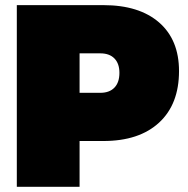

<svg xmlns="http://www.w3.org/2000/svg" viewBox="-20 -721 726 741"><path d="M44.9 0V-701.2H378.9Q517.1 -701.2 594 -634.3Q670.9 -567.4 670.9 -446.8Q670.9 -318.8 594 -247.8Q517.1 -176.8 378.9 -176.8H287.1V0ZM287.1 -362.8H367.2Q402.3 -362.8 421.6 -382.8Q440.9 -402.8 440.9 -439.9Q440.9 -475.6 421.6 -495.4Q402.3 -515.1 367.2 -515.1H287.1Z"/></svg>

Font: Trueno UltraBlack
Style: Regular
Weight: 950
Designer: Julieta Ulanovsky
Foundry: Julieta Ulanovsky
Version: Version 3.001b | FøM Fix